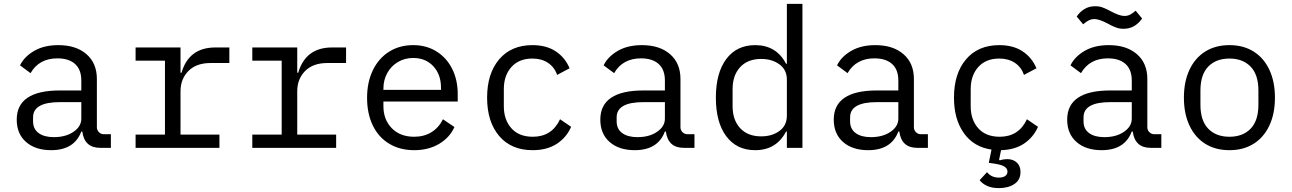

<svg xmlns="http://www.w3.org/2000/svg" viewBox="-20 -760 6640 987"><path d="M495 0Q414 0 403 -84H398Q362 12 243 12Q162 12 114 -30Q66 -72 66 -145Q66 -295 288 -295H398V-346Q398 -402 366 -431Q334 -460 275 -460Q181 -460 137 -384L83 -424Q104 -468 155 -498Q206 -528 280 -528Q371 -528 424.5 -481.5Q478 -435 478 -354V-106Q478 -91 488.5 -80.5Q499 -70 514 -70H550V0ZM398 -150V-235H288Q150 -235 150 -157V-136Q150 -97 178.5 -76Q207 -55 257 -55Q318 -55 358 -82.5Q398 -110 398 -150Z M677 -68H828V-448H677V-516H908V-386H913Q951 -516 1087 -516H1159V-436H1062Q989 -436 948.5 -395Q908 -354 908 -291V-68H1108V0H677Z M1277 -68H1428V-448H1277V-516H1508V-386H1513Q1551 -516 1687 -516H1759V-436H1662Q1589 -436 1548.5 -395Q1508 -354 1508 -291V-68H1708V0H1277Z M1867 -257Q1867 -338 1897 -399.5Q1927 -461 1980.5 -494.5Q2034 -528 2104 -528Q2172 -528 2224 -495.5Q2276 -463 2304.5 -406Q2333 -349 2333 -276V-238H1951V-214Q1951 -145 1994 -101Q2037 -57 2109 -57Q2160 -57 2198 -80.5Q2236 -104 2257 -147L2316 -107Q2292 -53 2237.5 -20.5Q2183 12 2109 12Q2036 12 1981 -21Q1926 -54 1896.5 -115Q1867 -176 1867 -257ZM1951 -305V-298H2247V-309Q2247 -377 2207.5 -419.5Q2168 -462 2104 -462Q2061 -462 2026 -441.5Q1991 -421 1971 -385Q1951 -349 1951 -305Z M2484 -258Q2484 -382 2546 -455Q2608 -528 2717 -528Q2789 -528 2837 -496Q2885 -464 2908 -409L2844 -375Q2830 -415 2797 -437Q2764 -459 2717 -459Q2648 -459 2609 -415.5Q2570 -372 2570 -302V-214Q2570 -144 2609 -100.5Q2648 -57 2719 -57Q2817 -57 2859 -147L2916 -108Q2892 -53 2842 -20.5Q2792 12 2718 12Q2608 12 2546 -61Q2484 -134 2484 -258Z M3495 0Q3414 0 3403 -84H3398Q3362 12 3243 12Q3162 12 3114 -30Q3066 -72 3066 -145Q3066 -295 3288 -295H3398V-346Q3398 -402 3366 -431Q3334 -460 3275 -460Q3181 -460 3137 -384L3083 -424Q3104 -468 3155 -498Q3206 -528 3280 -528Q3371 -528 3424.5 -481.5Q3478 -435 3478 -354V-106Q3478 -91 3488.5 -80.5Q3499 -70 3514 -70H3550V0ZM3398 -150V-235H3288Q3150 -235 3150 -157V-136Q3150 -97 3178.5 -76Q3207 -55 3257 -55Q3318 -55 3358 -82.5Q3398 -110 3398 -150Z M4025 -84H4021Q3971 12 3862 12Q3767 12 3713.5 -59.5Q3660 -131 3660 -258Q3660 -385 3713.5 -456.5Q3767 -528 3862 -528Q3971 -528 4021 -432H4025V-740H4105V0H4025ZM4025 -165V-351Q4025 -401 3987 -429Q3949 -457 3893 -457Q3824 -457 3785 -415Q3746 -373 3746 -302V-214Q3746 -143 3785 -101Q3824 -59 3893 -59Q3949 -59 3987 -87Q4025 -115 4025 -165Z M4695 0Q4614 0 4603 -84H4598Q4562 12 4443 12Q4362 12 4314 -30Q4266 -72 4266 -145Q4266 -295 4488 -295H4598V-346Q4598 -402 4566 -431Q4534 -460 4475 -460Q4381 -460 4337 -384L4283 -424Q4304 -468 4355 -498Q4406 -528 4480 -528Q4571 -528 4624.5 -481.5Q4678 -435 4678 -354V-106Q4678 -91 4688.5 -80.5Q4699 -70 4714 -70H4750V0ZM4598 -150V-235H4488Q4350 -235 4350 -157V-136Q4350 -97 4378.5 -76Q4407 -55 4457 -55Q4518 -55 4558 -82.5Q4598 -110 4598 -150Z M5308 -409 5244 -375Q5230 -415 5197 -437Q5164 -459 5117 -459Q5048 -459 5009 -415.5Q4970 -372 4970 -302V-214Q4970 -144 5009 -100.5Q5048 -57 5119 -57Q5217 -57 5259 -147L5316 -108Q5292 -54 5244.5 -22Q5197 10 5126 12L5116 61L5119 64Q5139 58 5158 58Q5188 58 5207 75.5Q5226 93 5226 124Q5226 165 5194.5 186Q5163 207 5115 207Q5078 207 5053 195Q5028 183 5016 166L5054 125Q5076 153 5115 153Q5135 153 5147 145Q5159 137 5159 122Q5159 107 5144.5 97Q5130 87 5091 81L5063 77L5077 9Q4986 -4 4935 -75.5Q4884 -147 4884 -258Q4884 -382 4946 -455Q5008 -528 5117 -528Q5189 -528 5237 -496Q5285 -464 5308 -409Z M5895 0Q5814 0 5803 -84H5798Q5762 12 5643 12Q5562 12 5514 -30Q5466 -72 5466 -145Q5466 -295 5688 -295H5798V-346Q5798 -402 5766 -431Q5734 -460 5675 -460Q5581 -460 5537 -384L5483 -424Q5504 -468 5555 -498Q5606 -528 5680 -528Q5771 -528 5824.5 -481.5Q5878 -435 5878 -354V-106Q5878 -91 5888.5 -80.5Q5899 -70 5914 -70H5950V0ZM5798 -150V-235H5688Q5550 -235 5550 -157V-136Q5550 -97 5578.5 -76Q5607 -55 5657 -55Q5718 -55 5758 -82.5Q5798 -110 5798 -150ZM5676 -638Q5631 -662 5606 -662Q5591 -662 5577.5 -655.5Q5564 -649 5548 -635L5515 -675Q5530 -698 5554 -713Q5578 -728 5610 -728Q5631 -728 5647 -722Q5663 -716 5675 -710Q5687 -704 5690 -702Q5735 -678 5760 -678Q5776 -678 5789 -684.5Q5802 -691 5818 -705L5851 -665Q5836 -642 5812 -627Q5788 -612 5756 -612Q5735 -612 5719 -618Q5703 -624 5691 -630Q5679 -636 5676 -638Z M6066 -258Q6066 -340 6094.5 -401Q6123 -462 6175.5 -495Q6228 -528 6300 -528Q6372 -528 6424.5 -495Q6477 -462 6505.5 -401Q6534 -340 6534 -258Q6534 -176 6505.5 -115Q6477 -54 6424.5 -21Q6372 12 6300 12Q6228 12 6175.5 -21Q6123 -54 6094.5 -115Q6066 -176 6066 -258ZM6449 -221V-295Q6449 -376 6409 -417.5Q6369 -459 6300 -459Q6231 -459 6191 -417.5Q6151 -376 6151 -295V-221Q6151 -140 6191 -98.5Q6231 -57 6300 -57Q6369 -57 6409 -98.5Q6449 -140 6449 -221Z"/></svg>

Font: iA Writer Duo S
Style: Regular
Weight: 400
Designer: Mike Abbink, Paul van der Laan, Pieter van Rosmalen, Oliver Reichenstein
Foundry: Bold Monday and Information Architects Inc.
Version: Version 2.000